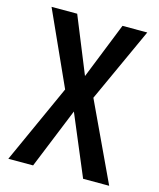

<svg xmlns="http://www.w3.org/2000/svg" viewBox="-108 -791 717 868"><g transform="rotate(15 250.0 -357.0)"><path d="M14 0H130L245 -283L364 0H486L314 -366L473 -714H357L252 -451L145 -714H25L181 -369Z"/></g></svg>

Font: Noto Sans Mono ExtraCondensed SemiBold
Style: Regular
Weight: 600
Width: 2
Designer: Monotype Design Team
Foundry: Monotype Imaging Inc.
Version: Version 2.014